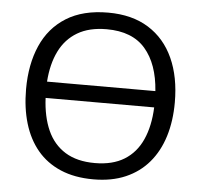

<svg xmlns="http://www.w3.org/2000/svg" viewBox="-52 -779 883 843"><g transform="rotate(5 389.5 -357.5)"><path d="M716.8 -357.9Q716.8 -275.4 695.8 -207.8Q674.8 -140.1 633.5 -91.6Q592.3 -43 531.2 -16.6Q470.2 9.8 389.6 9.8Q306.6 9.8 244.9 -16.6Q183.1 -43 142.3 -91.8Q101.6 -140.6 81.3 -208.5Q61 -276.4 61 -358.9Q61 -468.3 97.2 -550.8Q133.3 -633.3 206.8 -679.2Q280.3 -725.1 391.1 -725.1Q497.1 -725.1 569.6 -679.7Q642.1 -634.3 679.4 -552Q716.8 -469.7 716.8 -357.9ZM389.6 -62Q467.8 -62 519.5 -94Q571.3 -126 598.1 -185.8Q625 -245.6 628.4 -328.1H149.9Q153.8 -245.6 180.4 -186Q207 -126.5 259 -94.2Q311 -62 389.6 -62ZM391.1 -651.9Q314 -651.9 262.5 -621.3Q210.9 -590.8 183.1 -534.4Q155.3 -478 149.9 -399.9H627.4Q619.1 -518.6 561.8 -585.2Q504.4 -651.9 391.1 -651.9Z"/></g></svg>

Font: Wonky
Style: Regular
Weight: 400
Designer: Monotype Design Team
Foundry: Monotype Imaging Inc.
Version: Version 3.000